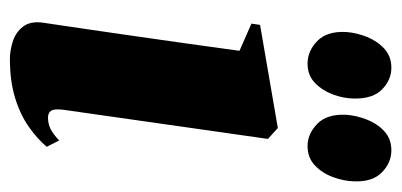

<svg xmlns="http://www.w3.org/2000/svg" viewBox="-226 -552 791 378"><g transform="rotate(90 169.0 -363.5)"><path d="M97 12Q79 12 61.2 6Q43.5 0 32.8 -14Q22 -28 25 -52Q25.5 -56 29 -79Q32.5 -102 38 -140Q43.5 -178 50.5 -226.2Q57.5 -274.5 65.2 -329.2Q73 -384 80.5 -440L27 -463.5L29.5 -480.5L232.5 -515.5L254 -496L196.5 -92.5Q194.5 -74.5 198.8 -68.8Q203 -63 212 -63Q224 -63 234.2 -68Q244.5 -73 257 -85L269.5 -60.5Q253.5 -41.5 229.5 -24.8Q205.5 -8 172.5 2Q139.5 12 97 12ZM105.5 -574Q81 -574 61.2 -593.2Q41.5 -612.5 43.5 -650Q45 -670.5 53.2 -691Q61.5 -711.5 76.5 -725.2Q91.5 -739 114 -739Q137.5 -739 156.2 -721Q175 -703 174.5 -666Q174.5 -646 166.8 -624.8Q159 -603.5 144 -588.8Q129 -574 105.5 -574ZM268 -574Q244 -574 224.2 -593.2Q204.5 -612.5 206.5 -650.5Q208 -670.5 216 -691Q224 -711.5 239 -725.2Q254 -739 276.5 -739Q301 -739 320 -720.2Q339 -701.5 337.5 -665.5Q337 -645.5 329.2 -624.2Q321.5 -603 306.2 -588.5Q291 -574 268 -574Z"/></g></svg>

Font: Merriweather 144pt Black
Style: Italic
Weight: 900
Italic angle: -7.8°
Version: Version 2.101